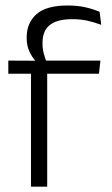

<svg xmlns="http://www.w3.org/2000/svg" viewBox="-20 -696 416 716"><path d="M232 -675.5Q269 -675.5 297.8 -669Q326.5 -662.5 351.5 -652L357.5 -603.5Q331.5 -613 306 -618.8Q280.5 -624.5 249 -624.5Q208.5 -624.5 184.2 -613.8Q160 -603 149.2 -583.5Q138.5 -564 138.5 -536V-533.5Q138.5 -514 143.2 -496.5Q148 -479 153.5 -465L111 -462.5V-470.5Q99 -483.5 89.2 -505Q79.5 -526.5 79.5 -554V-556.5Q79.5 -610.5 116 -643Q152.5 -675.5 232 -675.5ZM95.5 0V-449.5H156V0ZM11 -421V-470L119 -469.5L143 -470H354.5L349 -421Z"/></svg>

Font: Anek Odia Medium Light
Style: Regular
Weight: 300
Version: Version 1.003